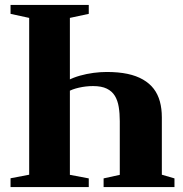

<svg xmlns="http://www.w3.org/2000/svg" viewBox="-20 -763 748 783"><path d="M257.5 -435.5Q279.5 -447 306.2 -454.5Q333 -462 361.2 -465.8Q389.5 -469.5 415 -469.5Q463 -469.5 499.8 -461.8Q536.5 -454 563.2 -438.5Q590 -423 607 -400.8Q624 -378.5 632 -349.2Q640 -320 640 -284.5V-50.5L691.5 -35.5V0H402.5V-35.5L468.5 -50V-269Q468.5 -300.5 464.2 -326.8Q460 -353 448.5 -372Q437 -391 415.5 -401.5Q394 -412 359.5 -412Q330.5 -412 302 -405.5Q273.5 -399 257.5 -389ZM99 -50.5V-690L23 -706.5V-743H342V-706.5L265 -690V-50L342 -35.5V0H23V-36Z"/></svg>

Font: Merriweather 96pt ExtraBold
Style: Regular
Weight: 800
Version: Version 2.100